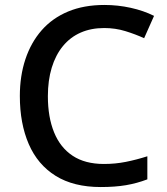

<svg xmlns="http://www.w3.org/2000/svg" viewBox="-20 -744 673 774"><path d="M400 -631Q347 -631 305 -612.5Q263 -594 233.5 -558Q204 -522 188.5 -471Q173 -420 173 -356Q173 -272 198 -210.5Q223 -149 273 -116Q323 -83 399 -83Q445 -83 487.5 -91.5Q530 -100 574 -114V-21Q532 -5 488 2.5Q444 10 386 10Q277 10 204.5 -35Q132 -80 96 -163Q60 -246 60 -357Q60 -438 82.5 -505.5Q105 -573 148 -622Q191 -671 254.5 -697.5Q318 -724 401 -724Q455 -724 507 -712.5Q559 -701 601 -680L561 -590Q526 -606 485.5 -618.5Q445 -631 400 -631Z"/></svg>

Font: Noto Sans Armenian Medium
Style: Regular
Weight: 500
Designer: Monotype Design Team
Foundry: Monotype Imaging Inc.
Version: Version 2.007